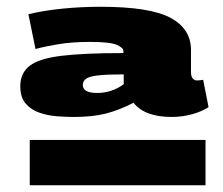

<svg xmlns="http://www.w3.org/2000/svg" viewBox="-20 -708 659 568"><path d="M40 -453Q40 -492 68 -513.5Q96 -535 162.5 -543Q229 -551 345 -551V-557Q345 -567 325 -575.5Q305 -584 247 -584Q192 -584 151 -577Q110 -570 85 -563L64 -666Q110 -677 165.5 -682.5Q221 -688 277 -688Q423 -688 484 -655.5Q545 -623 545 -560V-496Q545 -481 550.5 -475.5Q556 -470 562 -470Q566 -470 571.5 -470.5Q577 -471 581 -472L597 -391Q577 -378 548 -370Q519 -362 488 -362Q408 -362 375 -404Q332 -382 293 -372Q254 -362 198 -362Q176 -362 149 -364Q122 -366 97 -374.5Q72 -383 56 -401.5Q40 -420 40 -453ZM225 -457Q225 -433 267 -433Q311 -433 346 -459V-488Q297 -488 270.5 -485Q244 -482 234.5 -475Q225 -468 225 -457ZM68 -160V-294H588V-160Z"/></svg>

Font: Georama ExtraExtended ExtraBold
Style: Regular
Weight: 800
Width: 8
Designer: Jean-Baptiste Levee
Foundry: Production Type
Version: Version 1.000